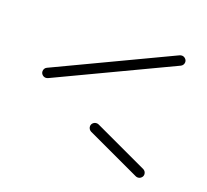

<svg xmlns="http://www.w3.org/2000/svg" viewBox="-77 -542 609 566"><g transform="rotate(20 227.0 -259.0)"><path d="M420.4 -83.3Q420.4 -77 415.7 -72.6Q411.1 -68.1 404.8 -68.1Q401.1 -68.1 398.1 -69.6L229.6 -148.1Q225.9 -150 223.5 -153.7Q221.1 -157.4 221.1 -161.9Q221.1 -168.1 225.7 -172.6Q230.4 -177 236.7 -177Q240.4 -177 243.3 -175.6L411.9 -97Q415.6 -95.2 418 -91.5Q420.4 -87.8 420.4 -83.3ZM404.8 -450.4Q411.1 -450.4 415.7 -445.9Q420.4 -441.5 420.4 -435.2Q420.4 -430.7 418 -427Q415.6 -423.3 411.9 -421.5L57.8 -253.7Q53.7 -251.5 49.6 -251.5Q43.3 -251.5 38.7 -255.9Q34.1 -260.4 34.1 -266.7Q34.1 -271.1 36.3 -274.8Q38.5 -278.5 42.6 -280.4L396.3 -448.1Q400.7 -450.4 404.8 -450.4Z"/></g></svg>

Font: 26F Galaxy Hebrew Ultra Light
Style: Regular
Weight: 200
Designer: C₂₉H₂₅N₃O₅
Version: Version 1.000